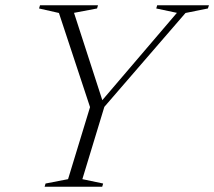

<svg xmlns="http://www.w3.org/2000/svg" viewBox="-20 -705 809 725"><path d="M648 -656.5 570 -673 573.5 -685H769L765 -673L680.5 -656L374 -301.5L291 -28.5L369.5 -12L366 0H148.5L152 -12L237 -28.5L320 -300.5L202.5 -656L127.5 -673L131 -685H350L346.5 -673L259.5 -656.5L370.5 -314L355 -313.5Z"/></svg>

Font: Newsreader 36pt Light
Style: Italic
Weight: 300
Italic angle: -17°
Designer: Hugues Gentile
Foundry: Production Type
Version: Version 1.003